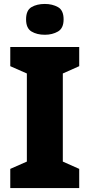

<svg xmlns="http://www.w3.org/2000/svg" viewBox="-20 -952 453 972"><path d="M381 0H32V-97L116 -134V-580L32 -617V-714H381V-617L298 -580V-134L381 -97ZM207 -932Q245 -932 273.5 -916Q302 -900 302 -854Q302 -809 273.5 -792.5Q245 -776 207 -776Q167 -776 139.5 -792.5Q112 -809 112 -854Q112 -900 139.5 -916Q167 -932 207 -932Z"/></svg>

Font: Noto Sans Disp ExtBd
Style: Regular
Weight: 800
Designer: Monotype Design Team
Foundry: Monotype Imaging Inc.
Version: Version 2.000;GOOG;noto-source:20170915:90ef993387c0; ttfaut